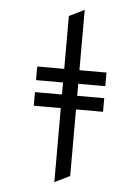

<svg xmlns="http://www.w3.org/2000/svg" viewBox="-61 -769 738 1019"><g transform="rotate(5 308.0 -259.5)"><path d="M267.5 203V-328H123.5V-400.5H267.5V-682L348.5 -722V-400.5H492.5V-328H348.5V163ZM123.5 -191.5V-264H492.5V-191.5Z"/></g></svg>

Font: Overpass Mono
Style: Regular
Weight: 400
Designer: Delve Withrington, Dave Bailey
Foundry: Delve Fonts LLC
Version: Version 4.000